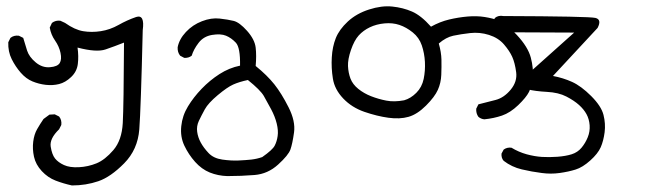

<svg xmlns="http://www.w3.org/2000/svg" viewBox="-20 -269 2040 601"><path d="M205.1 311.5Q178.7 305.7 154.3 296.4Q129.9 287.1 110.8 266.6Q91.8 246.1 86.4 221.7Q81.1 197.3 84 174.3Q86.9 151.4 96.2 135.3Q105.5 119.1 116.2 103.5L134.8 89.8L151.4 88.9L165 95.7Q173.8 106.4 171.9 122.1L165 135.7Q134.8 165 138.7 189.9Q142.6 214.8 152.3 227.1Q162.1 239.3 180.2 247.6Q198.2 255.9 227.1 254.4Q255.9 252.9 282.2 242.2Q308.6 231.4 335 200.7Q361.3 169.9 364.3 116.2Q367.2 62.5 368.2 -135.7Q338.9 -124 310.5 -114.3Q282.2 -104.5 222.7 -120.1Q226.6 -92.8 223.6 -68.8Q220.7 -44.9 202.6 -27.8Q184.6 -10.7 165 -5.9Q145.5 -1 123.5 -3.4Q101.6 -5.9 81.5 -14.2Q61.5 -22.5 44.9 -41.5Q28.3 -60.5 16.6 -84Q4.9 -107.4 5.9 -136.7L12.7 -150.4Q23.4 -159.2 39.1 -157.2L52.7 -150.4Q58.6 -129.9 64.9 -110.4Q71.3 -90.8 91.8 -73.7Q112.3 -56.6 136.2 -58.6Q160.2 -60.5 167 -71.8Q173.8 -83 169.4 -103.5Q165 -124 152.3 -142.1Q139.6 -160.2 135.7 -182.6L142.6 -197.3Q154.3 -206.1 168.9 -204.1L183.6 -197.3Q213.9 -175.8 240.2 -171.4Q266.6 -167 295.4 -171.4Q324.2 -175.8 351.1 -190.9Q377.9 -206.1 406.2 -215.8Q433.6 -224.6 426.8 -174.8Q420.9 73.2 416 136.2Q411.1 199.2 368.7 242.2Q326.2 285.2 287.6 298.3Q249 311.5 205.1 311.5Z M691.4 282.2Q662.1 281.2 636.7 271Q611.3 260.7 590.8 237.8Q570.3 214.8 557.1 187Q543.9 159.2 547.4 126Q550.8 92.8 568.4 64Q585.9 35.2 611.3 8.8Q636.7 -17.6 667 -37.1Q697.3 -56.6 731.4 -63.5Q732.4 -120.1 718.3 -135.3Q704.1 -150.4 687.5 -157.2Q670.9 -164.1 644 -159.7Q617.2 -155.3 601.6 -134.8Q585.9 -114.3 580.1 -94.7Q570.3 -86.9 556.6 -87.9L543.9 -94.7Q535.2 -105.5 536.1 -121.1Q541 -146.5 562 -168.9Q583 -191.4 612.3 -202.6Q641.6 -213.9 667.5 -210.9Q693.4 -208 711.4 -203.6Q729.5 -199.2 753.4 -172.4Q777.3 -145.5 780.3 -120.1Q783.2 -94.7 780.3 -62.5Q816.4 -33.2 838.9 -4.9Q861.3 23.4 883.3 66.9Q905.3 110.4 900.4 145.5Q895.5 180.7 889.2 198.7Q882.8 216.8 850.6 246.1Q818.4 275.4 776.9 278.8Q735.4 282.2 691.4 282.2ZM800.8 222.7Q833 200.2 839.8 187Q846.7 173.8 849.1 156.7Q851.6 139.6 846.2 117.7Q840.8 95.7 828.6 72.8Q816.4 49.8 805.7 31.2Q794.9 12.7 755.9 -18.6Q728.5 -12.7 710 -4.4Q691.4 3.9 661.6 28.8Q631.8 53.7 621.1 73.2Q610.4 92.8 602.5 109.4Q594.7 126 597.2 143.6Q599.6 161.1 608.4 177.2Q617.2 193.4 632.8 210Q648.4 226.6 675.8 230.5Q703.1 234.4 726.1 233.4Q749 232.4 766.6 230.5Q784.2 228.5 800.8 222.7Z M1496.1 104.5Q1485.4 103.5 1477.5 96.7Q1469.7 85.9 1470.7 71.3L1477.5 57.6Q1504.9 50.8 1531.2 43.9Q1557.6 37.1 1578.6 11.7Q1599.6 -13.7 1595.7 -43Q1591.8 -72.3 1583.5 -90.8Q1575.2 -109.4 1557.6 -129.9Q1540 -150.4 1510.7 -159.7Q1481.4 -168.9 1451.7 -165.5Q1421.9 -162.1 1398.9 -157.2Q1376 -152.3 1353.5 -132.8Q1361.3 -105.5 1361.8 -82.5Q1362.3 -59.6 1361.3 -34.7Q1360.4 -9.8 1350.6 12.2Q1340.8 34.2 1313.5 61.5Q1286.1 88.9 1258.8 96.7Q1231.4 104.5 1195.8 99.6Q1160.2 94.7 1120.6 81.1Q1081.1 67.4 1054.2 39.1Q1027.3 10.7 1022 -22.9Q1016.6 -56.6 1018.6 -89.8Q1020.5 -123 1031.2 -149.9Q1042 -176.8 1068.8 -201.7Q1095.7 -226.6 1135.3 -239.3Q1174.8 -252 1208 -248.5Q1241.2 -245.1 1269.5 -232.9Q1297.9 -220.7 1329.1 -185.5Q1357.4 -201.2 1386.2 -208Q1415 -214.8 1443.8 -217.3Q1472.7 -219.7 1497.1 -215.8Q1521.5 -211.9 1542 -204.6Q1562.5 -197.3 1597.7 -159.7Q1632.8 -122.1 1641.6 -88.4Q1650.4 -54.7 1647.5 -26.4Q1644.5 2 1635.7 19Q1627 36.1 1602.1 60.1Q1577.1 84 1551.3 92.8Q1525.4 101.6 1496.1 104.5ZM1245.1 44.9Q1265.6 39.1 1283.2 21.5Q1300.8 3.9 1306.2 -22Q1311.5 -47.9 1310.1 -75.2Q1308.6 -102.5 1300.3 -127Q1292 -151.4 1272 -167.5Q1252 -183.6 1230.5 -190.9Q1209 -198.2 1183.6 -195.8Q1158.2 -193.4 1137.7 -183.6Q1117.2 -173.8 1103 -158.2Q1088.9 -142.6 1078.6 -112.8Q1068.4 -83 1069.3 -62Q1070.3 -41 1077.1 -22.9Q1084 -4.9 1101.6 9.3Q1119.1 23.4 1141.6 32.2Q1164.1 41 1189 45.9Q1213.9 50.8 1245.1 44.9Z M1675.8 272.5Q1644.5 268.6 1613.3 261.2Q1582 253.9 1556.6 234.4Q1548.8 225.6 1549.8 211.9L1556.6 199.2Q1567.4 191.4 1581.1 193.4Q1603.5 207 1628.4 213.9Q1653.3 220.7 1676.3 222.2Q1699.2 223.6 1725.1 221.7Q1751 219.7 1769.5 213.9Q1788.1 208 1800.3 193.4Q1812.5 178.7 1819.8 160.6Q1827.1 142.6 1825.7 123Q1824.2 103.5 1815.9 88.4Q1807.6 73.2 1792.5 59.6Q1777.3 45.9 1752.9 33.2Q1728.5 20.5 1691.9 18.6Q1655.3 16.6 1631.8 10.7Q1608.4 4.9 1620.1 -26.4L1777.3 -167L1551.8 -168Q1539.1 -168 1530.3 -175.8Q1521.5 -186.5 1522.5 -200.2L1529.3 -212.9Q1540 -221.7 1555.7 -218.8Q1823.2 -217.8 1843.8 -212.9Q1864.3 -208 1850.6 -181.6L1710.9 -31.2Q1742.2 -25.4 1770.5 -12.7Q1798.8 0 1830.6 31.7Q1862.3 63.5 1869.1 90.8Q1876 118.2 1872.6 145Q1869.1 171.9 1860.4 191.9Q1851.6 211.9 1827.6 233.4Q1803.7 254.9 1781.7 261.7Q1759.8 268.6 1731.9 272.5Q1704.1 276.4 1675.8 272.5Z"/></svg>

Font: JasonHandwriting4
Style: Regular
Weight: 400
Version: Version 1.01.21